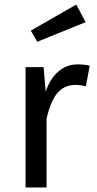

<svg xmlns="http://www.w3.org/2000/svg" viewBox="-20 -821 423 841"><path d="M373 -533 356 -443Q332 -449 310 -449Q261 -449 231 -413Q201 -377 184 -301V0H92V-527H171L180 -420Q201 -479 237 -509Q273 -539 321 -539Q349 -539 373 -533ZM355 -724 143 -638 115 -687 314 -801Z"/></svg>

Font: Fira GO
Style: Regular
Weight: 400
Designer: Carrois Corporate
Foundry: Carrois Corporate GbR
Version: Version 0.300